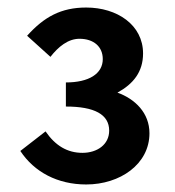

<svg xmlns="http://www.w3.org/2000/svg" viewBox="-20 -908 464 510"><path d="M209 -418C299 -418 377 -472 377 -554C377 -608 339 -645 292 -662C334 -685 360 -717 360 -766C360 -842 291 -888 209 -888C142 -888 97 -863 52 -813L114 -757C135 -784 161 -805 191 -805C229 -805 253 -784 253 -751C253 -712 216 -689 155 -689V-625C231 -625 270 -604 270 -561C270 -524 238 -502 199 -502C159 -502 127 -521 101 -559L34 -507C71 -451 133 -418 209 -418Z"/></svg>

Font: Noto Sans TC
Style: Bold
Weight: 700
Designer: Ryoko NISHIZUKA 西塚涼子 (kana, bopomofo & ideographs); Paul D. Hunt (Latin, Greek & Cyrillic); Sandoll Communications 산돌커뮤니
Foundry: Adobe
Version: Version 2.004;hotconv 1.0.118;makeotfexe 2.5.65603